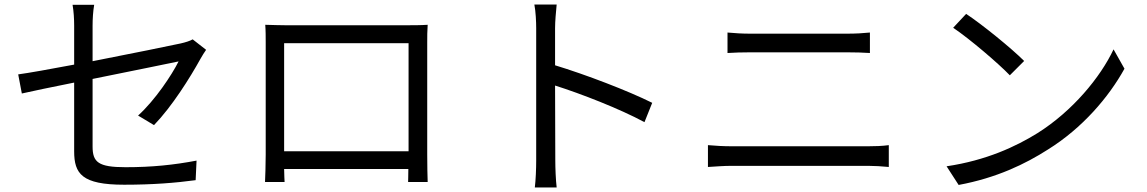

<svg xmlns="http://www.w3.org/2000/svg" viewBox="-20 -794 5040 844"><path d="M657 -244C737 -327 815 -452 861 -535C868 -548 879 -565 886 -575L827 -621C815 -614 796 -608 774 -603C732 -594 557 -558 387 -525V-681C387 -710 389 -744 394 -773H299C304 -744 306 -711 306 -681V-510C200 -490 105 -473 60 -467L76 -383C116 -392 205 -411 306 -431V-129C306 -30 340 18 526 18C651 18 751 10 840 -2L844 -88C744 -69 648 -59 532 -59C412 -59 387 -81 387 -150V-447C564 -483 748 -520 765 -524C735 -464 662 -354 587 -286Z M1776 -604V-129H1229V-604ZM1858 -607C1858 -632 1858 -660 1860 -685C1830 -683 1794 -683 1772 -683H1235C1212 -683 1185 -684 1146 -685C1148 -661 1148 -630 1148 -607V-115C1148 -80 1146 -6 1145 6H1231C1230 -1 1230 -25 1229 -51H1775C1775 -24 1774 -1 1774 6H1860C1859 -5 1858 -82 1858 -114Z M2847 -342C2741 -395 2552 -467 2420 -507V-670C2420 -700 2424 -743 2427 -774H2329C2335 -743 2337 -698 2337 -670V-88C2337 -51 2335 -2 2331 30H2427C2423 -3 2421 -56 2421 -88L2420 -418C2531 -383 2704 -316 2813 -257Z M3092 -60C3126 -62 3161 -65 3197 -65H3796C3823 -65 3857 -63 3887 -60V-156C3858 -152 3826 -151 3796 -151H3197C3161 -151 3126 -153 3092 -156ZM3178 -561C3209 -563 3242 -564 3277 -564H3705C3738 -564 3776 -563 3804 -561V-651C3776 -648 3741 -646 3705 -646H3276C3244 -646 3210 -648 3178 -651Z M4227 -733 4170 -672C4244 -622 4369 -515 4419 -463L4482 -526C4426 -582 4298 -686 4227 -733ZM4141 -63 4194 19C4361 -12 4487 -73 4587 -137C4738 -231 4854 -367 4923 -492L4875 -577C4817 -454 4695 -306 4541 -209C4446 -150 4316 -89 4141 -63Z"/></svg>

Font: Noto Sans CJK TC Regular
Style: Regular
Weight: 400
Designer: Ryoko NISHIZUKA (kana & ideographs); Paul D. Hunt (Latin, Greek & Cyrillic); Wenlong ZHANG (bopomofo); Sandoll Communica
Foundry: Adobe Systems Incorporated
Version: Version 1.001;PS 1.001;hotconv 1.0.78;makeotf.lib2.5.61930